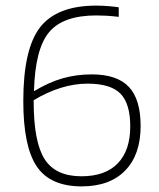

<svg xmlns="http://www.w3.org/2000/svg" viewBox="-20 -657 567 684"><path d="M271 7Q159 7 111 -64Q63 -135 63 -297Q63 -483 123 -560Q183 -637 323 -637Q345 -637 368 -635Q391 -633 403 -631V-597Q376 -600 358.5 -601Q341 -602 323 -602Q205 -602 155 -542.5Q105 -483 101 -332Q154 -364 203 -378Q252 -392 307 -392Q397 -392 439 -347.5Q481 -303 481 -208Q481 -106 426 -49.5Q371 7 271 7ZM100 -300V-295Q100 -151 139 -90Q178 -29 270 -29Q355 -29 399.5 -75Q444 -121 444 -207Q444 -288 409 -323.5Q374 -359 292 -359Q245 -359 196.5 -344Q148 -329 100 -300Z"/></svg>

Font: Blinker ExtraLight
Style: Regular
Weight: 200
Designer: Juergen Huber
Foundry: supertype
Version: Version 1.017;hotconv 1.0.117;makeotfexe 2.5.65602